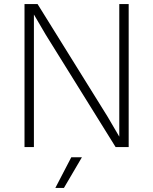

<svg xmlns="http://www.w3.org/2000/svg" viewBox="-20 -720 750 940"><path d="M204 -550 146 -649V0H100V-700H164L506 -150L564 -51V-700H610V0H546ZM329 50H381L293 200H251Z"/></svg>

Font: PT Root UI Web Light
Style: Regular
Weight: 300
Designer: Vitaly Kuzmin
Foundry: ParaType Ltd.
Version: Version 1.000W